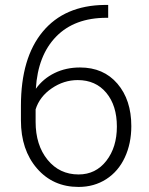

<svg xmlns="http://www.w3.org/2000/svg" viewBox="-20 -736 594 766"><path d="M411.6 -716.3V-665H404.8Q277.3 -665 204.1 -590.1Q130.9 -515.1 123 -381.8Q152.3 -422.4 197.8 -444.6Q243.2 -466.8 299.3 -466.8Q393.1 -466.8 448.5 -402.1Q503.9 -337.4 503.9 -232.9Q503.9 -163.6 478 -107.9Q452.1 -52.2 403.8 -21.2Q355.5 9.8 293.5 9.8Q191.4 9.8 127.4 -64.2Q63.5 -138.2 63.5 -255.4V-314Q63.5 -504.9 150.4 -609.6Q237.3 -714.4 397 -716.3ZM290 -416.5Q234.4 -416.5 186.3 -383.5Q138.2 -350.6 122.1 -299.8V-250Q122.1 -157.2 169.7 -98.6Q217.3 -40 293.5 -40Q361.8 -40 404.1 -94.2Q446.3 -148.4 446.3 -231Q446.3 -314.9 404.1 -365.7Q361.8 -416.5 290 -416.5Z"/></svg>

Font: RobotoDraft Light
Style: Regular
Weight: 300
Version: Version 2.001151; 2014